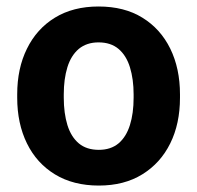

<svg xmlns="http://www.w3.org/2000/svg" viewBox="-20 -558 604 588"><path d="M282.7 10.3Q204.6 10.3 148.4 -23.9Q92.3 -58.1 62.5 -118.9Q32.7 -179.7 32.7 -258.8V-269Q32.7 -348.6 62.5 -408.7Q92.3 -469.7 148.2 -503.9Q204.1 -538.1 281.7 -538.1Q360.8 -538.1 416 -503.9Q471.7 -469.7 501.5 -408.9Q531.2 -348.1 531.2 -269V-258.8Q531.2 -179.2 501.5 -119.1Q471.7 -58.6 416 -24.2Q360.4 10.3 282.7 10.3ZM282.7 -99.1Q319.3 -99.1 343.3 -119.1Q366.7 -139.2 377.9 -175Q389.2 -210.9 389.2 -258.8V-269Q389.2 -315.4 377.9 -352.1Q366.7 -388.2 343 -408.2Q319.3 -428.2 281.7 -428.2Q245.6 -428.2 221.2 -408.2Q197.3 -387.7 186.3 -351.8Q175.3 -315.9 175.3 -269V-258.8Q175.3 -211.4 186.5 -174.8Q197.8 -138.7 221.4 -118.9Q245.1 -99.1 282.7 -99.1Z"/></svg>

Font: Suwannaphum
Style: Bold
Weight: 700
Designer: Danh Hong
Version: Version 8.002; ttfautohint (v1.8.3)